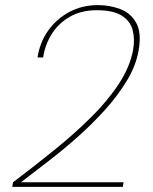

<svg xmlns="http://www.w3.org/2000/svg" viewBox="-20 -732 598 752"><path d="M28 0 31 -18Q117 -83 196.5 -147.5Q276 -212 340.5 -276.5Q405 -341 447 -406Q489 -471 501 -535Q509 -579 499.5 -614.5Q490 -650 456.5 -671Q423 -692 359 -692Q297 -692 252 -665.5Q207 -639 181.5 -597Q156 -555 149 -507H127Q136 -566 168.5 -612Q201 -658 251.5 -685Q302 -712 363 -712Q410 -712 451 -696.5Q492 -681 513.5 -642.5Q535 -604 523 -535Q513 -476 477.5 -417Q442 -358 392 -302.5Q342 -247 284 -195.5Q226 -144 168 -99.5Q110 -55 62 -18H464L461 0Z"/></svg>

Font: DM Sans Thin
Style: Italic
Weight: 250
Italic angle: -10°
Designer: Colophon Foundry, Jonny Pinhorn
Foundry: Colophon Foundry
Version: Version 4.004;gftools[0.9.30]